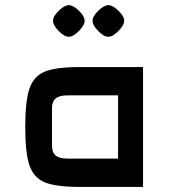

<svg xmlns="http://www.w3.org/2000/svg" viewBox="-20 -733 674 753"><path d="M541 0H291Q199 0 155.5 -18Q112 -36 95.5 -84.5Q79 -133 79 -235Q79 -337 95.5 -385.5Q112 -434 155.5 -452Q199 -470 291 -470H541ZM245 -359Q213 -359 198.5 -347Q184 -335 184 -309V-161Q184 -135 198.5 -123Q213 -111 245 -111H443V-359ZM188 -651Q188 -669 210 -690.5Q232 -712 250 -713Q268 -712 290 -690.5Q312 -669 312 -651Q312 -634 289 -611Q266 -588 250 -589Q233 -588 210.5 -611Q188 -634 188 -651ZM343 -651Q343 -669 365 -690.5Q387 -712 405 -713Q423 -712 445 -690.5Q467 -669 467 -651Q467 -634 444 -611Q421 -588 405 -589Q388 -588 365.5 -611Q343 -634 343 -651Z"/></svg>

Font: Changa Medium
Style: Regular
Weight: 500
Designer: Eduardo Rodriguez Tunni
Foundry: Eduardo Rodriguez Tunni
Version: Version 2.002; ttfautohint (v1.5) -l 8 -r 50 -G 150 -x 14 -H